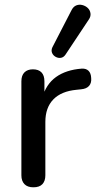

<svg xmlns="http://www.w3.org/2000/svg" viewBox="-20 -790 413 817"><path d="M122 7Q97 7 84 -6.5Q71 -20 71 -44V-444Q71 -469 84 -482Q97 -495 120 -495Q144 -495 156.5 -482Q169 -469 169 -444V-371H159Q175 -431 218 -462Q261 -493 328 -498Q346 -499 356.5 -489Q367 -479 368 -458Q370 -437 359 -424.5Q348 -412 325 -410L306 -408Q241 -402 207 -367Q173 -332 173 -271V-44Q173 -20 160.5 -6.5Q148 7 122 7ZM259 -558Q251 -546 239.5 -544Q228 -542 217 -548Q206 -554 201.5 -565Q197 -576 203 -589L284 -746Q292 -762 304.5 -767Q317 -772 330.5 -768.5Q344 -765 353.5 -756Q363 -747 365 -733.5Q367 -720 358 -707Z"/></svg>

Font: Nunito SemiBold
Style: Regular
Weight: 600
Designer: Vernon Adams
Foundry: Vernon Adams
Version: Version 3.602